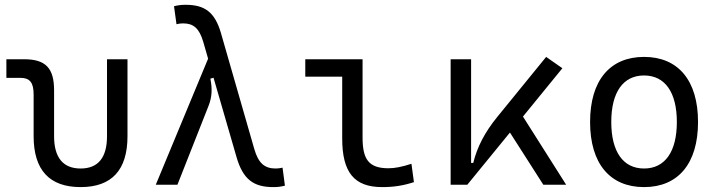

<svg xmlns="http://www.w3.org/2000/svg" viewBox="-20 -762 2970 792"><path d="M312.5 9.8C440.9 9.8 505.9 -60.5 505.9 -200.2V-517.6H421.4V-200.2C421.4 -111.8 384.8 -66.9 312.5 -66.9C240.2 -66.9 203.1 -111.8 203.1 -200.2V-389.2C203.1 -481 168.5 -517.6 79.6 -517.6H6.3V-440.9H64C103 -440.9 118.7 -421.4 118.7 -372.6V-200.2C118.7 -60.5 184.1 9.8 312.5 9.8Z M1107.4 9.8C1125 9.8 1137.7 8.3 1155.3 3.9L1145.5 -70.3C1133.3 -67.9 1126 -66.9 1117.2 -66.9C1072.3 -66.9 1045.9 -87.9 1028.8 -147.9L891.6 -625C866.2 -712.9 823.7 -742.2 745.6 -742.2C728 -742.2 715.3 -740.7 697.8 -736.3L708 -662.1C719.2 -665 727.1 -665.5 735.8 -665.5C777.3 -665.5 801.8 -646 818.4 -589.4L838.4 -520L622.6 0H711.9L839.8 -324.2C854.5 -360.8 856.4 -395 847.7 -437.5L860.8 -441.4L955.6 -114.3C982.4 -21 1026.9 9.8 1107.4 9.8Z M1556.2 9.8C1603.5 9.8 1642.6 3.9 1687.5 -10.7L1677.2 -86.4C1638.2 -73.7 1608.9 -67.9 1582.5 -67.9C1499 -67.9 1475.6 -106.9 1475.6 -195.3V-517.6H1239.3V-445.8H1391.6V-190.4C1391.6 -51.3 1440.9 9.8 1556.2 9.8Z M1838.9 0H1907.7L2083.5 -215.3L2221.2 0H2315.4L2137.2 -281.2L2299.8 -480.5L2232.9 -527.3L2031.7 -280.3C1979.5 -216.3 1948.2 -155.3 1932.1 -89.8H1923.3V-517.6H1838.9Z M2636.7 9.8C2777.8 9.8 2859.4 -87.9 2859.4 -258.8C2859.4 -429.7 2777.8 -527.3 2636.7 -527.3C2495.6 -527.3 2414.1 -429.7 2414.1 -258.8C2414.1 -87.9 2495.6 9.8 2636.7 9.8ZM2636.7 -66.9C2550.3 -66.9 2501.5 -136.2 2501.5 -258.8C2501.5 -381.3 2550.3 -450.7 2636.7 -450.7C2723.1 -450.7 2772 -381.3 2772 -258.8C2772 -136.2 2723.1 -66.9 2636.7 -66.9Z"/></svg>

Font: Cascadia Mono PL SemiLight
Style: Regular
Weight: 350
Monospace: yes
Designer: Aaron Bell
Foundry: Saja Typeworks
Version: Version 2404.023